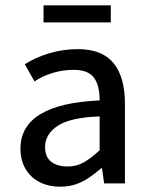

<svg xmlns="http://www.w3.org/2000/svg" viewBox="-20 -683 556 715"><path d="M253.9 -422.9Q214.4 -422.9 176.8 -411.6Q139.2 -400.4 108.4 -379.9L72.3 -443.8Q111.3 -468.8 162.8 -484.4Q214.4 -500 270 -500Q359.9 -500 402.6 -448.2Q445.3 -396.5 445.3 -295.4V0H367.7L359.9 -56.6H357.4Q328.6 -32.7 308.1 -19Q287.6 -5.4 262 3.4Q236.3 12.2 204.6 12.2Q160.6 12.2 127 -5.1Q93.3 -22.5 74.7 -54.7Q56.2 -86.9 56.2 -129.4Q56.2 -295.9 351.1 -309.1Q351.1 -366.2 329.3 -394.5Q307.6 -422.9 253.9 -422.9ZM351.1 -123.5V-249.5Q242.2 -245.6 195.1 -214.6Q147.9 -183.6 147.9 -135.3Q147.9 -98.6 170.4 -80.8Q192.9 -63 231.9 -63Q263.7 -63 290.3 -77.4Q316.9 -91.8 351.1 -123.5ZM392.6 -663.1V-599.6H142.1V-663.1Z"/></svg>

Font: Varta SemiBold
Style: Regular
Weight: 600
Designer: Joana Correia, Viktoriya Grabowska, Eben Sorkin
Foundry: Sorkin Type
Version: Version 1.003; ttfautohint (v1.3) -l 8 -r 24 -G 200 -x 12 -H